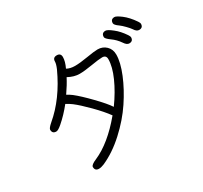

<svg xmlns="http://www.w3.org/2000/svg" viewBox="-162 -883 1325 1254"><g transform="rotate(-30 500.0 -256.0)"><path d="M305 -378Q326 -367 343 -354Q385 -321 448 -256Q511 -191 535 -154Q592 -233 626 -309.5Q660 -386 660 -442Q660 -472 630 -472Q605 -472 546 -462Q487 -452 450 -452Q409 -452 365 -476Q342 -431 305 -378ZM389 -526Q414 -512 450 -512Q487 -512 546 -522Q605 -532 630 -532Q668 -532 694 -507Q720 -482 720 -442Q720 -384 686 -301Q652 -218 596 -134Q540 -50 457.5 25.5Q375 101 288 139Q266 148 250 148Q220 148 220 118Q220 102 263 84Q381 33 500 -110Q466 -157 408.5 -215Q351 -273 313 -302Q293 -317 270 -329Q224 -271 173 -227Q144 -202 130 -202Q100 -202 100 -232Q100 -244 130 -270Q255 -375 336 -552Q350 -585 350 -602Q350 -632 380 -632Q410 -632 410 -602Q410 -570 389 -526ZM802 -630Q802 -660 832 -660Q845 -660 880 -634Q917 -606 951 -556Q960 -542 960 -536Q960 -506 930 -506Q911 -506 895 -532Q887 -544 866.5 -565Q846 -586 832 -596Q802 -617 802 -630ZM706 -581Q706 -612 736 -612Q751 -612 786 -584Q820 -558 851 -512Q860 -498 860 -492Q860 -462 830 -462Q812 -462 795 -488Q772 -522 738 -546Q706 -569 706 -581Z"/></g></svg>

Font: Pecita
Style: Book
Weight: 400
Width: 7
Version: Version 4.3